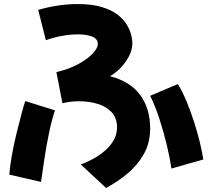

<svg xmlns="http://www.w3.org/2000/svg" viewBox="-20 -851 1052 950"><path d="M505 79 380 -37Q407 -47 438 -63.5Q469 -80 496.5 -103Q524 -126 541.5 -155.5Q559 -185 559 -221Q559 -266 533.5 -294.5Q508 -323 465 -336.5Q422 -350 370 -350Q349 -350 328.5 -347.5Q308 -345 289 -340L259 -494Q325 -510 370.5 -535.5Q416 -561 440 -587.5Q464 -614 464 -633Q464 -659 436 -670Q408 -681 366 -681Q329 -681 287 -673.5Q245 -666 207 -652L169 -802Q221 -817 270 -824Q319 -831 364 -831Q434 -831 482.5 -816.5Q531 -802 561 -779Q591 -756 607 -729.5Q623 -703 629 -679Q635 -655 635 -639Q635 -603 616.5 -569.5Q598 -536 572.5 -511Q547 -486 524 -474Q625 -448 674 -380.5Q723 -313 723 -216Q723 -144 691.5 -88.5Q660 -33 610.5 8Q561 49 505 79ZM828 -17Q821 -68 805.5 -132.5Q790 -197 769 -262Q748 -327 723 -377L860 -435Q881 -402 901.5 -353Q922 -304 939.5 -250Q957 -196 969 -146Q981 -96 986 -62ZM183 49 26 13Q29 -29 39 -84Q49 -139 62.5 -194Q76 -249 87.5 -291.5Q99 -334 105 -351L252 -305Q235 -254 222 -190.5Q209 -127 199.5 -64Q190 -1 183 49Z"/></svg>

Font: Mochiy Pop P One
Style: Regular
Weight: 400
Designer: FONTDASU
Foundry: FONTDASU / Google Inc. / Adobe
Version: Version 2.000